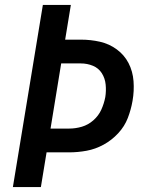

<svg xmlns="http://www.w3.org/2000/svg" viewBox="-20 -755 616 775"><path d="M32 0H145L168 -140H259Q294 -140 329.5 -146.5Q365 -153 398 -171Q431 -189 457 -217Q483 -245 496 -279Q509 -313 515 -348Q522 -388 519 -427.5Q516 -467 499 -500Q482 -533 451.5 -555.5Q421 -578 383.5 -586.5Q346 -595 306 -595H243L266 -735H153ZM184 -236 227 -499H306Q332 -499 355 -489.5Q378 -480 391 -459.5Q404 -439 406.5 -413.5Q409 -388 405 -363Q400 -337 389 -312.5Q378 -288 357 -269.5Q336 -251 310.5 -243.5Q285 -236 259 -236Z"/></svg>

Font: Iosevka Sparkle Semibold
Style: Italic
Weight: 600
Italic angle: -9°
Designer: Belleve Invis
Foundry: Belleve Invis
Version: Version 4.5.0; ttfautohint (v1.8.3)